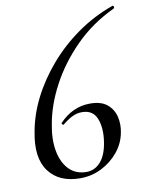

<svg xmlns="http://www.w3.org/2000/svg" viewBox="-78 -718 608 788"><g transform="rotate(-10 225.5 -324.0)"><path d="M193 13Q105 13 62.5 -44.5Q20 -102 41 -208Q53 -277 87.5 -345Q122 -413 175 -474.5Q228 -536 296 -584Q364 -632 445 -661Q449 -662 450.5 -656.5Q452 -651 448 -649Q354 -605 284.5 -535Q215 -465 172 -384Q129 -303 116 -226Q104 -165 113 -115.5Q122 -66 150 -37Q178 -8 223 -8Q257 -8 281.5 -35.5Q306 -63 314 -116Q323 -173 307.5 -213Q292 -253 246 -253Q226 -253 207.5 -244.5Q189 -236 164 -216Q162 -214 158.5 -217.5Q155 -221 156 -223Q211 -282 285 -282Q331 -282 356 -261Q381 -240 388.5 -208Q396 -176 389 -142Q381 -99 352.5 -64Q324 -29 282.5 -8Q241 13 193 13Z"/></g></svg>

Font: Cormorant Light Medium
Style: Italic
Weight: 500
Italic angle: -10°
Version: Version 4.000